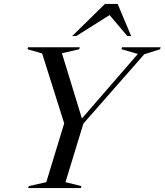

<svg xmlns="http://www.w3.org/2000/svg" viewBox="-20 -955 836 975"><path d="M680 -681 597 -705 599.5 -715H795.5L793 -705L712.5 -679.5L403.5 -327.5L312.5 -30L393.5 -10L391 0H123L126 -10L215 -30L306 -328.5L194 -683.5L120 -705L122 -715H385L382.5 -705L294.5 -684.5L396 -353.5ZM346.5 -772 513 -935H577.5L646 -772H626.5L536.5 -878.5L367.5 -772Z"/></svg>

Font: Newsreader 72pt
Style: Italic
Weight: 400
Italic angle: -17°
Designer: Hugues Gentile
Foundry: Production Type
Version: Version 1.003; ttfautohint (v1.8.3)